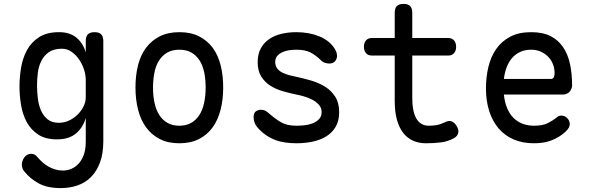

<svg xmlns="http://www.w3.org/2000/svg" viewBox="-20 -725 3040 985"><path d="M420 -120Q411 -90 396.5 -69.5Q382 -49 363.5 -35.5Q345 -22 322 -16Q299 -10 273 -10Q213 -10 175.5 -35Q138 -60 117 -99Q96 -138 88 -186.5Q80 -235 80 -281Q80 -328 88 -377Q96 -426 118 -467Q140 -508 180 -534Q220 -560 283 -560Q338 -560 372 -532Q406 -504 420 -456V-515Q420 -538 431 -549Q442 -560 465 -560Q488 -560 499 -549Q510 -538 510 -515V0Q510 63 493 108.5Q476 154 446.5 183.5Q417 213 377 226.5Q337 240 292 240Q222 240 178 215.5Q134 191 106 156Q98 147 95 138Q92 129 92 120Q92 112 95 102Q98 92 104 83.5Q110 75 119 69.5Q128 64 139 64Q150 64 158 68.5Q166 73 173 82Q184 95 198 107.5Q212 120 228.5 129.5Q245 139 264 144.5Q283 150 304 150Q322 150 342.5 142.5Q363 135 380.5 117.5Q398 100 409 71.5Q420 43 420 0ZM282 -95Q309 -95 334 -106.5Q359 -118 378 -137Q397 -156 408.5 -179Q420 -202 420 -226V-316Q420 -340 411 -368Q402 -396 386 -419.5Q370 -443 347.5 -459Q325 -475 298 -475Q255 -475 230 -457Q205 -439 191.5 -411.5Q178 -384 174 -351Q170 -318 170 -287Q170 -255 174 -221Q178 -187 190 -159Q202 -131 224 -113Q246 -95 282 -95Z M900 10Q842 10 800 -11.5Q758 -33 730 -71Q702 -109 688.5 -161.5Q675 -214 675 -276Q675 -338 688 -390Q701 -442 729 -479.5Q757 -517 799.5 -538.5Q842 -560 900 -560Q959 -560 1001.5 -538.5Q1044 -517 1071.5 -479.5Q1099 -442 1112 -390Q1125 -338 1125 -276Q1125 -214 1111.5 -161.5Q1098 -109 1070.5 -71Q1043 -33 1000.5 -11.5Q958 10 900 10ZM900 -80Q935 -80 960.5 -94.5Q986 -109 1002.5 -134.5Q1019 -160 1027 -196.5Q1035 -233 1035 -276Q1035 -319 1027.5 -354.5Q1020 -390 1003.5 -415.5Q987 -441 961.5 -455.5Q936 -470 900 -470Q864 -470 838.5 -455.5Q813 -441 796.5 -415.5Q780 -390 772.5 -354Q765 -318 765 -275Q765 -232 773 -196Q781 -160 797.5 -134.5Q814 -109 839.5 -94.5Q865 -80 900 -80Z M1501 10Q1471 10 1443 6Q1415 2 1390.5 -7.5Q1366 -17 1343.5 -32.5Q1321 -48 1301 -71Q1291 -82 1286 -96Q1281 -110 1281 -124Q1281 -146 1293 -154Q1305 -162 1319 -162Q1330 -162 1339 -158Q1348 -154 1359 -144Q1391 -116 1421.5 -98Q1452 -80 1500 -80Q1517 -80 1539.5 -82Q1562 -84 1582 -91.5Q1602 -99 1616 -113Q1630 -127 1630 -150Q1630 -172 1616 -187.5Q1602 -203 1582 -213.5Q1562 -224 1539.5 -230.5Q1517 -237 1500 -240Q1466 -247 1431 -257Q1396 -267 1367.5 -285Q1339 -303 1320.5 -332Q1302 -361 1302 -406Q1302 -448 1318 -477Q1334 -506 1361 -524.5Q1388 -543 1424 -551.5Q1460 -560 1500 -560Q1565 -560 1618 -538.5Q1671 -517 1697 -475Q1704 -464 1706.5 -455Q1709 -446 1709 -439Q1709 -423 1699 -411Q1689 -399 1669 -399Q1660 -399 1648 -402.5Q1636 -406 1625 -417Q1601 -441 1573.5 -455.5Q1546 -470 1500 -470Q1478 -470 1458.5 -466.5Q1439 -463 1424 -455Q1409 -447 1400.5 -435.5Q1392 -424 1392 -407Q1392 -387 1402.5 -373.5Q1413 -360 1429.5 -352Q1446 -344 1465 -339Q1484 -334 1500 -331Q1538 -323 1577 -311.5Q1616 -300 1648 -280Q1680 -260 1700 -228.5Q1720 -197 1720 -149Q1720 -105 1702 -74.5Q1684 -44 1654 -25.5Q1624 -7 1584.5 1.5Q1545 10 1501 10Z M2279 -530Q2299 -530 2309.5 -517.5Q2320 -505 2320 -485Q2320 -465 2309.5 -452.5Q2299 -440 2279 -440H2095V-224Q2095 -152 2116.5 -116Q2138 -80 2180 -80Q2200 -80 2219 -83Q2238 -86 2261 -97Q2281 -108 2296.5 -102.5Q2312 -97 2323 -78Q2335 -58 2330.5 -41.5Q2326 -25 2307 -15Q2277 1 2242 5.5Q2207 10 2165 10Q2129 10 2099.5 -3Q2070 -16 2049 -42.5Q2028 -69 2016.5 -110Q2005 -151 2005 -207V-440H1888Q1868 -440 1857.5 -452.5Q1847 -465 1847 -485Q1847 -505 1857.5 -517.5Q1868 -530 1888 -530H2005V-660Q2005 -683 2016 -694Q2027 -705 2050 -705Q2073 -705 2084 -694Q2095 -683 2095 -660V-530Z M2859 -132Q2878 -132 2890.5 -118.5Q2903 -105 2903 -88Q2903 -79 2898.5 -70.5Q2894 -62 2882 -50Q2866 -35 2848 -24Q2830 -13 2809.5 -5Q2789 3 2766.5 6.5Q2744 10 2719 10Q2661 10 2615.5 -9.5Q2570 -29 2538.5 -65.5Q2507 -102 2490 -154.5Q2473 -207 2473 -272Q2473 -329 2485.5 -381.5Q2498 -434 2525.5 -473.5Q2553 -513 2597 -536.5Q2641 -560 2705 -560Q2765 -560 2805 -539.5Q2845 -519 2869.5 -482Q2894 -445 2904.5 -395.5Q2915 -346 2915 -287Q2915 -269 2902 -254.5Q2889 -240 2868 -240H2565Q2569 -200 2582 -169.5Q2595 -139 2615 -119.5Q2635 -100 2661.5 -90Q2688 -80 2720 -80Q2765 -80 2791.5 -94Q2818 -108 2833 -120Q2841 -127 2846 -129.5Q2851 -132 2859 -132ZM2565 -320H2809Q2814 -320 2819.5 -326Q2825 -332 2825 -353Q2825 -374 2817 -395Q2809 -416 2793.5 -432.5Q2778 -449 2755.5 -459.5Q2733 -470 2705 -470Q2674 -470 2649.5 -459Q2625 -448 2607.5 -428Q2590 -408 2579.5 -380.5Q2569 -353 2565 -320Z"/></svg>

Font: Maple Mono Normal
Style: Regular
Weight: 400
Monospace: yes
Designer: subframe7536
Version: Version 7.000